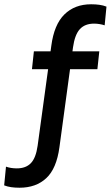

<svg xmlns="http://www.w3.org/2000/svg" viewBox="-142 -734 518 898"><path d="M7.5 -410.5 16.5 -494H322.5L313.5 -410.5ZM136 -45.5Q122.5 54.5 74.5 99.2Q26.5 144 -50.5 144Q-72 144 -89.5 141.5Q-107 139 -122.5 133L-114 45.5Q-91 53.5 -63.5 53.5Q-21 53.5 2.5 29Q26 4.5 34 -52.5L98 -520Q111 -619 159.2 -666.5Q207.5 -714 284 -714Q305.5 -714 323.2 -711.5Q341 -709 356 -703L347.5 -615.5Q337.5 -619 324.5 -621.2Q311.5 -623.5 298 -623.5Q255.5 -623.5 231.8 -598Q208 -572.5 199.5 -513Z"/></svg>

Font: Cabin SemiCondensedMedium
Style: Regular
Weight: 500
Width: 4
Designer: Pablo Impallari
Foundry: Pablo Impallari. http://www.impallari.com Igino Marini. http://www.ikern.com
Version: Version 3.001